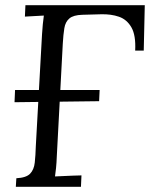

<svg xmlns="http://www.w3.org/2000/svg" viewBox="-20 -720 581 740"><path d="M36 -326 38 -373H364L362 -330ZM41 0 43 -33Q81 -35 96 -50.5Q111 -66 114 -93.5Q117 -121 118 -156L142 -588Q143 -608 145 -626.5Q147 -645 149 -660Q131 -659 112.5 -658Q94 -657 76 -656L78 -700H538L534 -525H501Q504 -584 486.5 -614.5Q469 -645 438.5 -655.5Q408 -666 370 -665L297 -663Q263 -662 247.5 -649Q232 -636 228 -611.5Q224 -587 222 -552L199 -119Q198 -92 196 -72.5Q194 -53 192 -40Q209 -41 226 -41.5Q243 -42 260 -43Q277 -44 294 -44L292 0Z"/></svg>

Font: Lora
Style: Italic
Weight: 400
Italic angle: -3°
Designer: Olga Karpushina, Alexei Vanyashin (Cyrillic)
Foundry: Cyreal
Version: Version 3.008